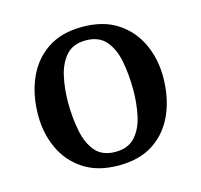

<svg xmlns="http://www.w3.org/2000/svg" viewBox="-85 -624 761 727"><g transform="rotate(-15 296.0 -260.5)"><path d="M48.5 -249.5Q48.5 -329.5 76 -393.2Q103.5 -457 158.5 -494.2Q213.5 -531.5 296 -531.5Q378.5 -531.5 433.5 -495.2Q488.5 -459 516 -399.5Q543.5 -340 543.5 -270Q543.5 -190 516 -126.2Q488.5 -62.5 433.5 -25.5Q378.5 11.5 296 11.5Q213.5 11.5 158.5 -24.5Q103.5 -60.5 76 -120Q48.5 -179.5 48.5 -249.5ZM170.5 -270Q170.5 -209.5 180.8 -157.2Q191 -105 218 -73.2Q245 -41.5 296 -41.5Q347 -41.5 374.2 -72.5Q401.5 -103.5 411.5 -151.5Q421.5 -199.5 421.5 -250Q421.5 -310.5 411.5 -362.8Q401.5 -415 374.2 -446.8Q347 -478.5 296 -478.5Q245 -478.5 218 -447.5Q191 -416.5 180.8 -368.5Q170.5 -320.5 170.5 -270Z"/></g></svg>

Font: Besley* Medium
Style: Regular
Weight: 500
Designer: Owen Earl
Foundry: indestructible type*
Version: Version 3.000; ttfautohint (v1.8.3)